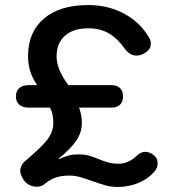

<svg xmlns="http://www.w3.org/2000/svg" viewBox="-20 -730 688 760"><path d="M346 -13Q315 -24 295.5 -29.5Q276 -35 254 -35Q224 -35 201.5 -27.5Q179 -20 157 -2Q145 9 125 9Q109 9 95 1.5Q81 -6 72 -20Q60 -41 60 -54Q60 -78 86 -98Q144 -147 167.5 -177.5Q191 -208 191 -244Q191 -280 178 -304H93Q70 -304 56.5 -315.5Q43 -327 43 -348Q43 -370 56.5 -381.5Q70 -393 93 -393H127Q108 -421 99.5 -448.5Q91 -476 91 -508Q91 -603 154 -656.5Q217 -710 329 -710Q409 -710 473 -675Q537 -640 572 -578Q577 -569 577 -557Q577 -533 551 -519Q536 -510 520 -510Q494 -510 474 -537Q446 -577 411.5 -597.5Q377 -618 329 -618Q270 -618 237 -588.5Q204 -559 204 -507Q204 -454 251 -393H421Q443 -393 455 -381.5Q467 -370 467 -348Q467 -327 455 -315.5Q443 -304 421 -304H293Q304 -274 304 -244Q304 -205 281 -172Q258 -139 212 -102L213 -100Q235 -110 252.5 -114.5Q270 -119 290 -119Q314 -119 332 -114Q350 -109 371 -100Q393 -91 410 -86.5Q427 -82 450 -82Q487 -82 521 -113Q537 -129 555 -129Q570 -129 586 -118Q604 -105 604 -84Q604 -66 591 -50Q565 -21 527 -5.5Q489 10 446 10Q421 10 400.5 4.5Q380 -1 346 -13Z"/></svg>

Font: Kodchasan SemiBold
Style: Regular
Weight: 600
Version: Version 1.000; ttfautohint (v1.6)